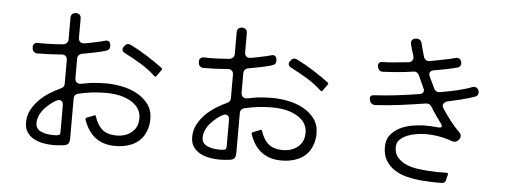

<svg xmlns="http://www.w3.org/2000/svg" viewBox="-53 -957 3106 1151"><g transform="rotate(5 1500.0 -381.5)"><path d="M355 15Q340 17 325.5 18Q311 19 297 19Q268 19 237 13.5Q206 8 180.5 -5.5Q155 -19 138.5 -42.5Q122 -66 122 -101Q122 -142 139.5 -176Q157 -210 184.5 -238Q212 -266 246 -287.5Q280 -309 313 -324Q333 -332 333 -354V-494Q333 -511 323.5 -519.5Q314 -528 297 -526Q225 -520 153 -520Q140 -520 132 -528Q124 -536 123 -549V-553Q121 -567 129.5 -575.5Q138 -584 152 -583Q182 -582 218 -583Q239 -584 260.5 -585Q282 -586 304 -588Q317 -590 325 -598.5Q333 -607 333 -620V-751Q333 -765 341.5 -773Q350 -781 364 -781Q378 -781 386 -773Q394 -765 394 -751V-636Q394 -619 404 -610.5Q414 -602 431 -605Q448 -608 464.5 -611Q481 -614 497 -618Q512 -621 525.5 -624Q539 -627 551 -631Q565 -635 573.5 -630Q582 -625 584 -611L585 -606Q588 -580 563 -572Q548 -567 532 -563.5Q516 -560 499 -556Q462 -549 421 -541Q409 -539 401.5 -530.5Q394 -522 394 -509V-394Q394 -375 405 -366.5Q416 -358 435 -362L483 -371Q530 -377 580 -377Q624 -377 674 -367.5Q724 -358 766 -335.5Q808 -313 835.5 -276.5Q863 -240 863 -186Q863 -134 839 -91.5Q815 -49 767 -27Q720 -7 664 -8Q524 -9 476 -150Q473 -158 482 -162L515 -175H516L517 -176H518L525 -180Q533 -183 536 -175Q552 -125 581 -99Q610 -73 664 -71Q723 -70 760 -101Q797 -131 797 -186Q797 -210 788.5 -229Q780 -248 765.5 -262.5Q751 -277 732 -287.5Q713 -298 692 -305Q643 -321 580 -320Q538 -320 497.5 -315Q457 -310 416 -300Q394 -293 394 -270V-28Q394 -7 385 4Q374 14 355 15ZM865 -445Q823 -484 775 -513Q727 -542 676 -568Q664 -574 661 -584Q658 -594 666 -605L669 -609Q684 -630 707 -620Q759 -594 807.5 -563.5Q856 -533 903 -498Q910 -491 904 -485L876 -446Q872 -440 865 -445ZM309 -41Q325 -43 328 -46Q333 -51 333 -60V-220Q333 -253 309 -253Q301 -253 288.5 -246Q276 -239 264 -230Q252 -221 241 -211Q230 -201 225 -195Q185 -151 185 -103Q185 -67 221 -53Q257 -38 309 -41Z M1355 15Q1340 17 1325.5 18Q1311 19 1297 19Q1268 19 1237 13.5Q1206 8 1180.5 -5.5Q1155 -19 1138.5 -42.5Q1122 -66 1122 -101Q1122 -142 1139.5 -176Q1157 -210 1184.5 -238Q1212 -266 1246 -287.5Q1280 -309 1313 -324Q1333 -332 1333 -354V-494Q1333 -511 1323.5 -519.5Q1314 -528 1297 -526Q1225 -520 1153 -520Q1140 -520 1132 -528Q1124 -536 1123 -549V-553Q1121 -567 1129.5 -575.5Q1138 -584 1152 -583Q1182 -582 1218 -583Q1239 -584 1260.5 -585Q1282 -586 1304 -588Q1317 -590 1325 -598.5Q1333 -607 1333 -620V-751Q1333 -765 1341.5 -773Q1350 -781 1364 -781Q1378 -781 1386 -773Q1394 -765 1394 -751V-636Q1394 -619 1404 -610.5Q1414 -602 1431 -605Q1448 -608 1464.5 -611Q1481 -614 1497 -618Q1512 -621 1525.5 -624Q1539 -627 1551 -631Q1565 -635 1573.5 -630Q1582 -625 1584 -611L1585 -606Q1588 -580 1563 -572Q1548 -567 1532 -563.5Q1516 -560 1499 -556Q1462 -549 1421 -541Q1409 -539 1401.5 -530.5Q1394 -522 1394 -509V-394Q1394 -375 1405 -366.5Q1416 -358 1435 -362L1483 -371Q1530 -377 1580 -377Q1624 -377 1674 -367.5Q1724 -358 1766 -335.5Q1808 -313 1835.5 -276.5Q1863 -240 1863 -186Q1863 -134 1839 -91.5Q1815 -49 1767 -27Q1720 -7 1664 -8Q1524 -9 1476 -150Q1473 -158 1482 -162L1515 -175H1516L1517 -176H1518L1525 -180Q1533 -183 1536 -175Q1552 -125 1581 -99Q1610 -73 1664 -71Q1723 -70 1760 -101Q1797 -131 1797 -186Q1797 -210 1788.5 -229Q1780 -248 1765.5 -262.5Q1751 -277 1732 -287.5Q1713 -298 1692 -305Q1643 -321 1580 -320Q1538 -320 1497.5 -315Q1457 -310 1416 -300Q1394 -293 1394 -270V-28Q1394 -7 1385 4Q1374 14 1355 15ZM1865 -445Q1823 -484 1775 -513Q1727 -542 1676 -568Q1664 -574 1661 -584Q1658 -594 1666 -605L1669 -609Q1684 -630 1707 -620Q1759 -594 1807.5 -563.5Q1856 -533 1903 -498Q1910 -491 1904 -485L1876 -446Q1872 -440 1865 -445ZM1309 -41Q1325 -43 1328 -46Q1333 -51 1333 -60V-220Q1333 -253 1309 -253Q1301 -253 1288.5 -246Q1276 -239 1264 -230Q1252 -221 1241 -211Q1230 -201 1225 -195Q1185 -151 1185 -103Q1185 -67 1221 -53Q1257 -38 1309 -41Z M2640 42Q2605 43 2572 41.5Q2539 40 2508 38Q2466 34 2424.5 23.5Q2383 13 2350.5 -8Q2318 -29 2298 -62Q2278 -95 2278 -144Q2278 -187 2300 -215Q2322 -243 2355 -260Q2388 -277 2427.5 -284Q2467 -291 2501 -292Q2521 -292 2542 -291Q2563 -290 2583 -288Q2622 -284 2599 -314Q2582 -337 2565.5 -360.5Q2549 -384 2534 -409Q2522 -427 2501 -424Q2425 -412 2349 -402Q2273 -392 2196 -388Q2185 -388 2176.5 -394.5Q2168 -401 2165 -412L2164 -417Q2160 -430 2166 -438Q2172 -446 2186 -446Q2255 -450 2322.5 -458Q2390 -466 2458 -477Q2474 -480 2479.5 -490.5Q2485 -501 2477 -515L2462 -548L2444 -588Q2439 -599 2430 -604.5Q2421 -610 2410 -608Q2365 -601 2319 -597Q2273 -593 2227 -591Q2215 -590 2206.5 -597Q2198 -604 2195 -616V-619Q2192 -632 2198 -640Q2204 -648 2218 -649Q2235 -649 2253 -650Q2271 -651 2291 -653Q2311 -655 2331.5 -657Q2352 -659 2373 -661Q2391 -663 2398 -675Q2405 -687 2400 -704Q2394 -721 2389 -738Q2384 -755 2380 -772Q2377 -786 2384 -795Q2391 -804 2405 -806H2407Q2437 -809 2444 -778Q2452 -744 2465 -700Q2469 -689 2478.5 -683Q2488 -677 2500 -679Q2524 -684 2547 -688Q2570 -692 2592 -697Q2609 -700 2623.5 -703.5Q2638 -707 2652 -711Q2679 -719 2689 -692Q2693 -678 2687.5 -668Q2682 -658 2669 -655Q2656 -651 2641.5 -648Q2627 -645 2611 -641Q2591 -637 2570.5 -633.5Q2550 -630 2529 -626Q2514 -623 2508 -613Q2502 -603 2509 -589Q2512 -581 2515.5 -573.5Q2519 -566 2523 -558L2543 -516Q2548 -506 2557.5 -501.5Q2567 -497 2578 -499Q2599 -503 2624 -507.5Q2649 -512 2674.5 -518Q2700 -524 2724 -531Q2748 -538 2768 -546Q2780 -551 2791 -546.5Q2802 -542 2807 -530Q2812 -518 2808 -507Q2804 -496 2792 -491Q2752 -477 2711.5 -467Q2671 -457 2630 -448Q2610 -443 2604 -430Q2598 -417 2610 -400Q2633 -366 2659 -332Q2685 -298 2714 -270Q2724 -261 2725 -249.5Q2726 -238 2718 -227L2714 -222Q2707 -214 2697 -211.5Q2687 -209 2677 -212Q2599 -241 2516 -241Q2495 -241 2465.5 -237Q2436 -233 2408.5 -222.5Q2381 -212 2362 -194Q2343 -176 2343 -147Q2343 -109 2364 -85.5Q2385 -62 2416 -48.5Q2447 -35 2482.5 -30Q2518 -25 2548 -23Q2574 -21 2601.5 -20.5Q2629 -20 2658 -21Q2673 -23 2668 -7Q2666 -3 2665.5 1Q2665 5 2663 10L2660 25Q2655 40 2640 42Z"/></g></svg>

Font: Higure Gothic
Style: Regular
Weight: 400
Designer: Yoshimichi Ohira
Foundry: Positype
Version: Version 1.000